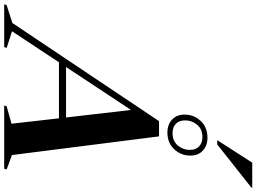

<svg xmlns="http://www.w3.org/2000/svg" viewBox="-254 -1024 1195 894"><g transform="rotate(90 343.0 -577.5)"><path d="M618.5 -36 685.5 -11.5 682 0H387.5L391.5 -11.5L472.5 -34L447.5 -255H186.5L42 -36.5L119.5 -11.5L115.5 0H-83.5L-79.5 -11.5L3.5 -38L460.5 -721H531.5ZM208.5 -288H443.5L408.5 -590.5ZM537.5 -946.5Q574.5 -946.5 597.8 -925Q621 -903.5 621 -867Q621 -823.5 591.5 -791.8Q562 -760 513.5 -760Q476.5 -760 453.2 -781.8Q430 -803.5 430 -840Q430 -883 459.5 -914.8Q489 -946.5 537.5 -946.5ZM516.5 -784Q553.5 -784 574 -808.5Q594.5 -833 594.5 -863.5Q594.5 -892 578.2 -907.5Q562 -923 534.5 -923Q497.5 -923 477.2 -898.2Q457 -873.5 457 -843.5Q457 -814.5 473 -799.2Q489 -784 516.5 -784ZM549 -992 654 -1155H770L769.5 -1150.5L569 -992Z"/></g></svg>

Font: Newsreader 72pt SemiBold
Style: Italic
Weight: 600
Italic angle: -17°
Designer: Hugues Gentile
Foundry: Production Type
Version: Version 1.003; ttfautohint (v1.8.3)